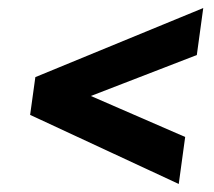

<svg xmlns="http://www.w3.org/2000/svg" viewBox="-20 -589 534 478"><path d="M486 -569 470 -452 126 -319 135 -381 441 -248 425 -131 55 -303 68 -397Z"/></svg>

Font: Pathway Extreme Condensed ExtraBold
Style: Italic
Weight: 800
Width: 3
Italic angle: -8°
Version: Version 1.001;gftools[0.9.26]